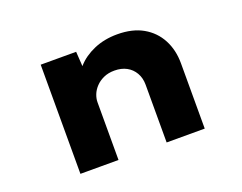

<svg xmlns="http://www.w3.org/2000/svg" viewBox="-91 -712 1112 881"><g transform="rotate(-20 465.5 -272.0)"><path d="M167 0V-533H340L349 -396L301 -384Q315 -428 347 -464Q379 -500 430 -522Q481 -544 544 -544Q618 -544 669 -515Q720 -486 747 -435Q774 -384 774 -319V0H588V-282Q588 -315 573.5 -340Q559 -365 534 -378.5Q509 -392 475 -392Q445 -392 422 -381.5Q399 -371 383.5 -354.5Q368 -338 360.5 -319Q353 -300 353 -282V0H260Q216 0 193 0Q170 0 167 0Z"/></g></svg>

Font: Lexend Peta ExtraBold
Style: Regular
Weight: 800
Version: Version 1.007